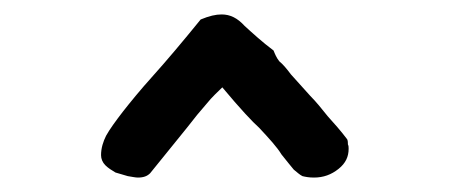

<svg xmlns="http://www.w3.org/2000/svg" viewBox="-20 -707 624 266"><path d="M461 -514C462 -512 462 -509 462 -507C463 -505 463 -503 463 -501C463 -490 459 -481 449 -473C439 -465 428 -461 415 -461C408 -461 403 -462 399 -463C395 -465 392 -468 387 -472C383 -477 377 -484 370 -493C364 -503 353 -515 339 -530C330 -538 313 -556 288 -586C282 -580 274 -573 266 -563C258 -554 249 -543 239 -530L188 -467C184 -463 179 -461 171 -461C168 -461 163 -462 157 -463C151 -465 146 -466 140 -468C135 -471 130 -474 126 -478C122 -482 120 -487 120 -492C120 -502 123 -511 127 -519C132 -528 140 -539 150 -552C161 -566 174 -582 192 -602C210 -622 232 -648 258 -680C270 -685 279 -687 287 -687C299 -687 309 -682 319 -671C330 -661 343 -649 359 -637C361 -632 363 -627 367 -622C372 -618 377 -612 383 -604L410 -574C418 -566 426 -556 434 -546C443 -536 452 -526 461 -514Z"/></svg>

Font: Gaegu
Style: Bold
Weight: 700
Designer: JIKJI
Foundry: JIKJI
Version: Version 1.00